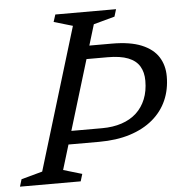

<svg xmlns="http://www.w3.org/2000/svg" viewBox="-68 -730 735 778"><g transform="rotate(-5 299.5 -341.0)"><path d="M334 -207Q378.5 -207 414 -218.8Q449.5 -230.5 474.2 -253.2Q499 -276 512.2 -308.8Q525.5 -341.5 525.5 -383.5Q525.5 -418 511 -442.2Q496.5 -466.5 464.8 -479Q433 -491.5 381.5 -491.5H221L243 -545H403Q477.5 -545 524 -525.8Q570.5 -506.5 592 -472.5Q613.5 -438.5 613.5 -393.5Q613.5 -340 594 -296Q574.5 -252 536.5 -220Q498.5 -188 443.5 -170.5Q388.5 -153 317.5 -153H122.5L136 -207ZM252.5 -630.5 176 -653 185.5 -682.5H432.5L423.5 -653L337.5 -629.5L162 -52L238 -29.5L229 0H-18L-9 -29.5L77 -53Z"/></g></svg>

Font: Newsreader 14pt
Style: Italic
Weight: 400
Italic angle: -17°
Designer: Hugues Gentile
Foundry: Production Type
Version: Version 1.003